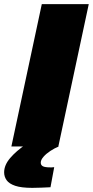

<svg xmlns="http://www.w3.org/2000/svg" viewBox="-41 -708 449 928"><path d="M14 0 161 -688H388L241 0ZM115 200Q62 200 32.5 190Q3 180 -9 163Q-21 146 -21 125Q-21 90 8 56Q37 22 84 -10L243 0Q223 8 202.5 21.5Q182 35 169 50Q156 65 156 78Q156 90 166 95.5Q176 101 202 101Q205 101 209.5 101Q214 101 221 100L203 197Q184 198 158.5 199Q133 200 115 200Z"/></svg>

Font: Saira Expanded ExtraBold
Style: Italic
Weight: 800
Width: 7
Italic angle: -12°
Designer: Hector Gatti with collaboration of the Omnibus-Type team
Foundry: Omnibus-Type
Version: Version 1.101